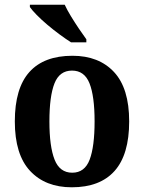

<svg xmlns="http://www.w3.org/2000/svg" viewBox="-20 -786 613 816"><path d="M285 10Q173 10 108 -59.5Q43 -129 43 -270Q43 -411 105 -480Q167 -549 288 -549Q400 -549 464.5 -480Q529 -411 529 -270Q529 -129 467 -59.5Q405 10 285 10ZM287 -52Q340 -52 361 -107.5Q382 -163 382 -270Q382 -377 360.5 -431.5Q339 -486 286 -486Q233 -486 211.5 -431.5Q190 -377 190 -270Q190 -163 212 -107.5Q234 -52 287 -52ZM282 -606Q260 -620 233.5 -639.5Q207 -659 181 -681Q155 -703 135.5 -723Q116 -743 107 -756V-766H255Q265 -744 281.5 -717Q298 -690 315.5 -664Q333 -638 347 -619V-606Z"/></svg>

Font: Noto Serif Tamil SemiCondensed
Style: Bold Italic
Weight: 700
Width: 4
Italic angle: -12°
Designer: Indian Type Foundry, Tom Grace, and the Monotype Design Team
Foundry: Monotype Imaging Inc.
Version: Version 2.003; ttfautohint (v1.8.4.7-5d5b)